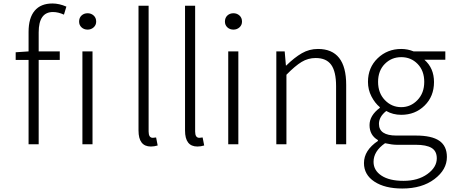

<svg xmlns="http://www.w3.org/2000/svg" viewBox="-20 -828 2585 1102"><path d="M144 -533V-645Q144 -725 179 -766.5Q214 -808 281 -808Q320 -808 361 -790L347 -744Q314 -759 284 -759Q202 -759 202 -642V-533H323V-484H202V0H144V-484H70V-528ZM453 0V-533H511V0ZM483 -752Q503 -752 517.5 -739Q532 -726 532 -704Q532 -684 517.5 -671Q503 -658 483 -658Q462 -658 448 -671Q434 -684 434 -704Q434 -726 448 -739Q462 -752 483 -752Z M846 13Q775 13 775 -79V-795H833V-73Q833 -37 857 -37Q865 -37 876 -39L885 7Q865 13 846 13Z M1113 13Q1042 13 1042 -79V-795H1100V-73Q1100 -37 1124 -37Q1132 -37 1143 -39L1152 7Q1132 13 1113 13Z M1290 0V-533H1348V0ZM1320 -658Q1299 -658 1285 -671Q1271 -684 1271 -704Q1271 -726 1285 -739Q1299 -752 1320 -752Q1340 -752 1354.5 -739Q1369 -726 1369 -704Q1369 -684 1354.5 -671Q1340 -658 1320 -658Z M1566 0V-533H1614L1621 -452H1623Q1670 -498 1712.5 -522.5Q1755 -547 1805 -547Q1967 -547 1967 -341V0H1909V-333Q1909 -417 1881 -456Q1853 -495 1792 -495Q1748 -495 1711 -472.5Q1674 -450 1624 -399V0Z M2289 254Q2189 254 2129 214.5Q2069 175 2069 108Q2069 35 2149 -19V-24Q2101 -52 2101 -110Q2101 -165 2160 -209V-213Q2132 -236 2112 -274.5Q2092 -313 2092 -358Q2092 -440 2147.5 -493.5Q2203 -547 2283 -547Q2320 -547 2354 -533H2536V-485H2416Q2471 -437 2471 -357Q2471 -275 2417 -222Q2363 -169 2283 -169Q2235 -169 2197 -191Q2155 -158 2155 -117Q2155 -50 2255 -50H2367Q2458 -50 2501.5 -20Q2545 10 2545 73Q2545 146 2473.5 200Q2402 254 2289 254ZM2283 -213Q2337 -213 2376 -253.5Q2415 -294 2415 -358Q2415 -422 2377 -461Q2339 -500 2283 -500Q2227 -500 2188.5 -461Q2150 -422 2150 -358Q2150 -294 2189 -253.5Q2228 -213 2283 -213ZM2296 210Q2379 210 2433 171Q2487 132 2487 81Q2487 39 2457 21Q2427 3 2366 3H2257Q2231 3 2190 -6Q2124 40 2124 101Q2124 150 2169.5 180Q2215 210 2296 210Z"/></svg>

Font: NotoSansHansLight
Style: Regular
Weight: 300
Designer: Ryoko NISHIZUKA  (kana & ideographs); Paul D. Hunt (Latin, Greek & Cyrillic); Wenlong ZHANG  (bopomofo); Sandoll Communi
Foundry: Adobe Systems Incorporated
Version: Version 1.00;December 8, 2021;FontCreator 13.0.0.2675 64-bit